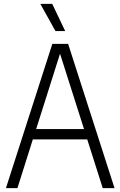

<svg xmlns="http://www.w3.org/2000/svg" viewBox="-20 -965 618 985"><path d="M507 0 427.5 -250H148.5L69.5 0H10.5L248.5 -740H329.5L567.5 0ZM165.5 -303H411L288 -689.5ZM264.5 -805.5 187 -945H248L314.5 -805.5Z"/></svg>

Font: Encode Sans Condensed Light
Style: Regular
Weight: 300
Width: 3
Designer: Multiple Designers
Foundry: Impallari Type
Version: Version 2.000